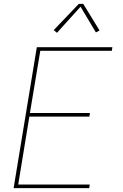

<svg xmlns="http://www.w3.org/2000/svg" viewBox="-20 -981 640 1001"><path d="M51 0 172 -735H566L563 -716H190L136 -392H449L446 -373H133L75 -19H448L445 0ZM277 -810 260 -824 391 -961H414L499 -822L480 -812L400 -946Z"/></svg>

Font: Iosevka Curly Thin Extended
Style: Italic
Weight: 100
Width: 7
Italic angle: -9°
Monospace: yes
Designer: Belleve Invis
Foundry: Belleve Invis
Version: Version 11.1.0; ttfautohint (v1.8.3)